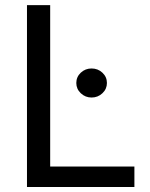

<svg xmlns="http://www.w3.org/2000/svg" viewBox="-20 -748 602 768"><path d="M87.9 0V-727.5H180.7V-82H517.6V0ZM346.2 -357.9Q321.3 -357.9 303.2 -375Q285.2 -392.1 285.2 -416Q285.2 -440.4 303.2 -457.3Q321.3 -474.1 346.2 -474.1Q371.6 -474.1 389.6 -457.3Q407.7 -440.4 407.7 -416Q407.7 -392.1 389.6 -375Q371.6 -357.9 346.2 -357.9Z"/></svg>

Font: Inter-Regular
Style: Regular
Weight: 400
Designer: Rasmus Andersson
Foundry: rsms
Version: Version 4.000;git-a52131595